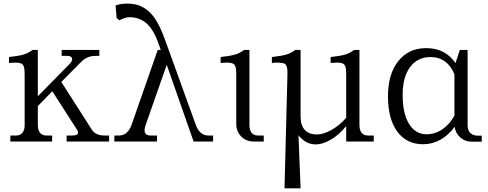

<svg xmlns="http://www.w3.org/2000/svg" viewBox="-20 -782 2697 1061"><path d="M189 -90.8Q189 -63 201.2 -48.1Q213.4 -33.2 235.8 -33.2H268.1V0H37.1V-33.2H68.8Q91.3 -33.2 103.8 -48.1Q116.2 -63 116.2 -90.8V-368.2Q116.2 -386.2 115.2 -397Q114.3 -407.7 110.6 -416.3Q106.9 -424.8 101.8 -428.5Q96.7 -432.1 85.7 -434.3Q74.7 -436.5 62.7 -436Q50.8 -435.5 29.8 -434.1V-466.8Q84 -472.7 110.6 -480.7Q137.2 -488.8 159.2 -505.9H189V-250L365.2 -429.2Q381.8 -446.3 377.9 -459.7Q374 -473.1 354 -473.1H320.8V-505.9H528.8V-473.1H507.8Q461.4 -473.1 429.2 -440.9L318.8 -329.1L487.8 -64.9Q508.8 -33.2 556.2 -33.2H583V0H348.1V-33.2H379.9Q402.3 -33.2 408.9 -41.5Q415.5 -49.8 405.8 -64.9L269 -277.8L189 -195.8Z M851.6 -505.9H868.7L854.5 -544.9Q827.1 -621.6 788.1 -654.3Q749 -687 694.8 -687Q671.9 -687 640.6 -669.9L624.5 -682.1L618.7 -752Q648.4 -762.2 681.6 -762.2Q716.3 -762.2 743.7 -753.4Q771 -744.6 797.4 -723.1Q823.7 -701.7 846.7 -662.8Q869.6 -624 890.6 -565.9L1062.5 -90.8Q1072.3 -63 1090.1 -48.1Q1107.9 -33.2 1130.4 -33.2H1157.7V0H1049.8L901.4 -423.8L784.7 -90.8Q774.9 -63 781.5 -48.1Q788.1 -33.2 810.5 -33.2H847.7V0H611.8V-33.2H638.7Q661.1 -33.2 679 -48.1Q696.8 -63 706.5 -90.8Z M1358.4 -90.8Q1358.4 -63 1370.6 -48.1Q1382.8 -33.2 1405.3 -33.2H1437.5V0H1382.3Q1340.3 0 1313 -27.6Q1285.6 -55.2 1285.6 -97.2V-368.2Q1285.6 -386.2 1284.7 -397Q1283.7 -407.7 1280 -416.3Q1276.4 -424.8 1271.2 -428.5Q1266.1 -432.1 1255.1 -434.3Q1244.1 -436.5 1232.2 -436Q1220.2 -435.5 1199.2 -434.1V-466.8Q1253.4 -472.7 1280 -480.7Q1306.6 -488.8 1328.6 -505.9H1358.4Z M1966.3 -90.8Q1966.3 -63 1978.5 -48.1Q1990.7 -33.2 2013.2 -33.2H2045.4V0H1893.1V-85Q1851.6 -34.7 1806.6 -9.3Q1761.7 16.1 1724.1 16.1Q1669.9 16.1 1629.4 -34.2L1641.1 258.8H1552.2L1568.4 -368.2Q1568.8 -389.2 1567.4 -401.1Q1565.9 -413.1 1560.8 -421.9Q1555.7 -430.7 1546.1 -432.6Q1536.6 -434.6 1520.8 -435.8Q1504.9 -437 1482.4 -434.1V-466.8Q1536.6 -472.7 1562.7 -480.7Q1588.9 -488.8 1611.3 -505.9H1641.1V-138.2Q1641.1 -89.4 1664.1 -64.2Q1687 -39.1 1731.4 -39.1Q1766.1 -39.1 1809.8 -62.7Q1853.5 -86.4 1893.1 -130.9V-368.2Q1893.1 -386.2 1892.1 -397Q1891.1 -407.7 1887.5 -416.3Q1883.8 -424.8 1878.9 -428.5Q1874 -432.1 1863 -434.3Q1852.1 -436.5 1840.1 -436Q1828.1 -435.5 1807.1 -434.1V-466.8Q1861.3 -472.7 1887.9 -480.7Q1914.6 -488.8 1936.5 -505.9H1966.3Z M2124 -250Q2124 -372.6 2180.9 -444.3Q2237.8 -516.1 2335 -516.1Q2440.9 -516.1 2497.1 -433.1L2521 -505.9H2564V-89.8Q2564 -62 2579.1 -47.1Q2594.2 -32.2 2622.1 -32.2H2642.1V1H2586.9Q2549.8 1 2523.7 -22.2Q2497.6 -45.4 2492.2 -81.1Q2458.5 -35.2 2413.8 -10Q2369.1 15.1 2317.9 15.1Q2227.5 15.1 2175.8 -54.4Q2124 -124 2124 -250ZM2205.1 -257.8Q2205.1 -154.3 2240.5 -97.2Q2275.9 -40 2336.9 -40Q2383.3 -40 2423.1 -66.4Q2462.9 -92.8 2491.2 -143.1V-371.1Q2473.1 -417.5 2439.2 -442.1Q2405.3 -466.8 2358.9 -466.8Q2288.1 -466.8 2246.6 -411.9Q2205.1 -356.9 2205.1 -257.8Z"/></svg>

Font: LT Superior Serif
Style: Regular
Weight: 400
Designer: Daniel Lyons
Foundry: LyonsType
Version: Version 2.120;FEAKit 1.0